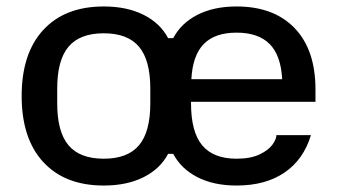

<svg xmlns="http://www.w3.org/2000/svg" viewBox="-20 -564 1042 594"><path d="M47 -267Q47 -399 114 -471.5Q181 -544 301 -544Q373 -544 424.5 -518Q476 -492 500 -446H516Q540 -492 590.5 -518Q641 -544 712 -544Q827 -544 891.5 -477Q956 -410 956 -287V-249H571V-244Q571 -156 605.5 -114.5Q640 -73 712 -73Q755 -73 782.5 -86Q810 -99 822.5 -116Q835 -133 835 -145V-146H942Q919 -70 860 -30Q801 10 712 10Q641 10 590.5 -16Q540 -42 516 -88H500Q476 -42 424.5 -16Q373 10 301 10Q181 10 114 -62.5Q47 -135 47 -267ZM301 -73Q375 -73 410 -114.5Q445 -156 445 -244V-290Q445 -378 410 -419.5Q375 -461 301 -461Q227 -461 192 -419.5Q157 -378 157 -290V-244Q157 -156 192 -114.5Q227 -73 301 -73ZM853 -319Q849 -393 814 -428Q779 -463 712 -463Q645 -463 610.5 -428Q576 -393 572 -319Z"/></svg>

Font: Mozilla Text BETA Medium
Style: Regular
Weight: 500
Designer: Studio DRAMA
Foundry: Studio DRAMA
Version: Version 0.100